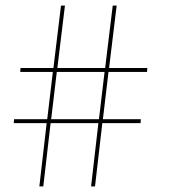

<svg xmlns="http://www.w3.org/2000/svg" viewBox="-20 -663 611 683"><path d="M182 -407H352L332 -239H162ZM134 0 160 -225H330L304 0H318L344 -225H480L481 -239H346L366 -407H503L504 -421H368L395 -643H381L354 -421H184L211 -643H197L170 -421H53L52 -407H168L148 -239H30L29 -225H146L120 0Z"/></svg>

Font: Josefin Slab Thin Thin
Style: Regular
Weight: 250
Version: Version 2.000